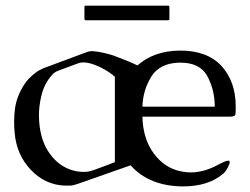

<svg xmlns="http://www.w3.org/2000/svg" viewBox="-20 -649 891 684"><path d="M469.7 -416Q528.3 -467.8 620.1 -468.8H622.1Q718.3 -468.8 769 -414.1Q819.8 -358.4 819.8 -269Q819.8 -249.5 818.6 -241.5Q817.4 -233.4 798.8 -233.4H487.3Q489.3 -154.3 527.8 -102.3Q566.4 -50.3 624.5 -38.6Q641.6 -34.7 659.2 -34.7Q706.1 -34.7 755.9 -61.5Q784.2 -76.7 793.5 -76.7Q795.9 -76.7 796.9 -75.7Q798.3 -74.2 798.3 -71.3Q798.3 -64.9 792 -53.2Q784.2 -38.1 775.9 -30.8Q722.7 15.1 631.8 15.1Q511.2 14.2 445.3 -60.1L254.9 6.8Q239.3 12.2 229 12.2H209Q139.6 8.8 89.4 -44.4Q39.1 -97.7 32.2 -175.3Q30.3 -195.8 30.3 -214.8Q30.3 -240.2 33.7 -264.2Q39.6 -305.7 65.9 -347.2Q78.6 -368.7 109.4 -392.1Q120.1 -399.4 133.3 -405.3Q172.4 -419.9 211.7 -434.6Q251 -449.2 290.5 -463.9Q298.8 -466.8 306.2 -466.8H308.6Q339.8 -465.3 384.3 -451.2Q438 -431.2 469.7 -416ZM389.2 -375.5Q369.1 -394 336.4 -409.9Q303.7 -425.8 278.3 -426.8H276.4Q266.6 -426.8 256.8 -422.9Q239.3 -416.5 221.9 -409.9Q204.6 -403.3 187 -397Q174.8 -392.1 167.5 -384.3Q137.2 -352.1 127 -306.2Q118.7 -271.5 118.7 -237.3Q118.7 -226.6 119.6 -215.3Q125 -145 157.7 -101.1Q190.4 -55.7 239.7 -42Q258.3 -36.6 277.3 -36.6Q283.2 -36.6 289.6 -37.1Q300.3 -38.1 314.9 -43.5Q326.2 -47.4 350.1 -56.4Q374 -65.4 389.2 -71.3ZM487.3 -269H745.1Q745.1 -328.6 718.3 -378.4Q691.9 -425.8 623 -425.8H617.7Q548.8 -423.8 519 -376Q489.3 -328.1 487.3 -269ZM285.6 -628.9H578.6Q583.5 -628.9 583.5 -624V-582Q583.5 -576.7 578.6 -576.7H285.6Q280.8 -576.7 280.8 -582V-624Q280.8 -628.9 285.6 -628.9Z"/></svg>

Font: Caudex
Style: Regular
Weight: 400
Version: Version 1.01